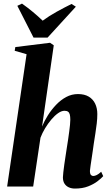

<svg xmlns="http://www.w3.org/2000/svg" viewBox="-20 -1060 621 1091"><path d="M405.5 11.5Q386.5 11.5 371 4.5Q355.5 -2.5 346.5 -16.5Q337.5 -30.5 337.5 -52.5Q337.5 -62 339.8 -81Q342 -100 345.2 -124Q348.5 -148 352.5 -173Q356.5 -198 359.5 -219Q363.5 -243.5 367 -267Q370.5 -290.5 373.2 -311.8Q376 -333 377.8 -350.5Q379.5 -368 379.5 -379.5Q379.5 -397 376.8 -408.5Q374 -420 366.8 -425.2Q359.5 -430.5 346.5 -430.5Q329.5 -430.5 310 -416.8Q290.5 -403 271.5 -380.5Q252.5 -358 236.2 -331Q220 -304 210 -277.5L168.5 0H20.5L131 -752L63.5 -771.5L67 -792.5L264.5 -817L285.5 -802.5L219 -341Q232 -372.5 252.2 -404.8Q272.5 -437 298.8 -464.5Q325 -492 356.2 -508.8Q387.5 -525.5 423 -525.5Q460 -525.5 484.2 -511Q508.5 -496.5 520.8 -470.8Q533 -445 533 -412Q533 -386.5 529.8 -358.8Q526.5 -331 522 -302Q517.5 -273 513 -244.5Q510.5 -225 507.2 -203.2Q504 -181.5 500.8 -160Q497.5 -138.5 494.8 -120Q492 -101.5 491 -89.5Q491 -71.5 496.8 -65.8Q502.5 -60 509.5 -60Q518.5 -60 529.8 -65.5Q541 -71 555 -84L566.5 -59Q555.5 -46.5 534 -30Q512.5 -13.5 480.8 -1Q449 11.5 405.5 11.5ZM170.5 -846.5 78.5 -1027 105 -1039.5Q137 -1017 167 -992Q197 -967 222.5 -942.5Q259 -969.5 302 -993.2Q345 -1017 386.5 -1037.5L411 -1022L250.5 -846.5Z"/></svg>

Font: Merriweather 120pt ExtraBold
Style: Italic
Weight: 800
Italic angle: -7.8°
Version: Version 2.101